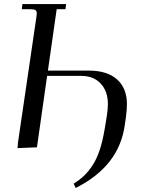

<svg xmlns="http://www.w3.org/2000/svg" viewBox="-20 -722 735 941"><path d="M65.9 3.9 67.9 -22 158.2 -637.2Q160.2 -650.9 160.2 -655.8Q160.2 -668.5 153.3 -672.6Q146.5 -676.8 127.9 -676.8H86.9L89.8 -702.1H304.2L300.8 -676.8H257.8L214.8 -376H415Q505.4 -376 553.7 -332.8Q602.1 -289.6 602.1 -210.9Q602.1 -188 597.2 -147.9L591.8 -110.8Q564.5 92.3 351.1 199.2L340.8 178.2Q370.6 159.7 392.3 138.9Q414.1 118.2 434.1 87.4Q454.1 56.6 468.8 12.5Q483.4 -31.7 493.2 -90.8L503.9 -155.8Q508.8 -189 508.8 -211.9Q508.8 -274.4 473.6 -312.3Q438.5 -350.1 377.9 -350.1H210.9L161.1 0Z"/></svg>

Font: Dihjauti S
Style: Bold Italic
Weight: 700
Italic angle: -9°
Designer: T. Christopher White
Version: Version 3.0.0